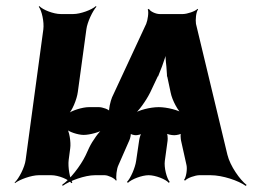

<svg xmlns="http://www.w3.org/2000/svg" viewBox="-20 -574 828 629"><path d="M235 -273 263 -478C266 -502 284 -539 296 -552L294 -554C281 -542 244 -528 220 -528H179C155 -528 120 -542 109 -554L107 -552C117 -539 125 -502 122 -478L64 -50C61 -26 42 11 28 24L29 26C44 14 83 0 107 0H148C172 0 205 14 214 26L217 24C209 11 202 -26 205 -50L210 -88C213 -108 207 -145 198 -156L195 -153C204 -142 236 -132 254 -132C274 -132 307 -141 321 -151L319 -154C305 -144 283 -113 272 -90L261 -66C244 -30 208 15 184 31L185 35C209 18 258 0 291 0H323C334 0 356 10 360 18L362 16C359 7 362 -21 368 -33L404 -115C407 -121 410 -136 408 -140L405 -138C407 -134 419 -131 425 -131C431 -131 444 -134 449 -138L446 -141C441 -137 437 -122 436 -115L426 -47C423 -25 408 10 396 22L399 25C411 13 445 0 467 0C489 0 523 13 533 25L536 22C526 10 517 -25 520 -47L529 -113C530 -121 529 -137 525 -142L522 -139C526 -134 542 -131 551 -131C558 -131 574 -134 578 -139L574 -141C570 -137 572 -120 573 -114L591 -33C594 -20 590 7 583 15L586 18C593 9 620 0 633 0H670C709 0 762 18 785 35L788 32C766 15 734 -30 725 -67L622 -496C620 -508 622 -535 629 -543L627 -545C620 -537 593 -528 579 -528H503C490 -528 471 -537 468 -545L464 -543C468 -535 464 -508 459 -496L347 -255C342 -243 335 -214 338 -206L341 -208C337 -216 315 -223 304 -223H271C251 -223 213 -212 199 -199L201 -197C216 -209 232 -249 235 -273ZM472 -271 497 -324H498C503 -335 506 -346 511 -357C517 -374 525 -396 527 -409H523C521 -396 523 -374 525 -357L527 -329V-328V-324L528 -323L539 -271C544 -245 564 -209 578 -198L582 -201C567 -213 527 -223 500 -223C472 -223 433 -213 417 -201L418 -198C434 -209 459 -245 472 -271Z"/></svg>

Font: Asimov
Style: EdgeNarIt
Weight: 500
Designer: Google
Version: Version 2.000980: 2014